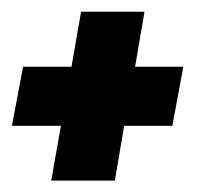

<svg xmlns="http://www.w3.org/2000/svg" viewBox="-21 -405 341 329"><path d="M66.8 -95.5H175.9L191.7 -189.4H274.3L293.1 -290.6H210.5L226.6 -384.9H117.9L101.5 -290.6H18.6L-0.6 -189.4H83.4Z"/></svg>

Font: Anybody Thin
Style: Italic
Weight: 100
Italic angle: -10°
Designer: Tyler Finck
Foundry: Etcetera Type Company
Version: Version 1.114;gftools[0.9.25]